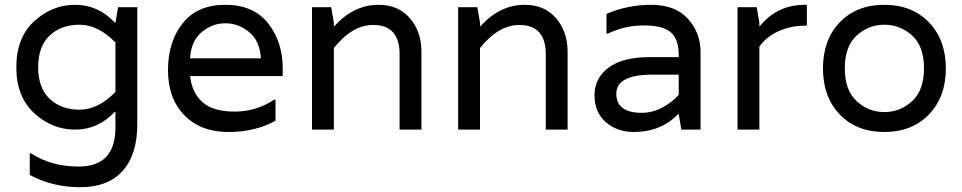

<svg xmlns="http://www.w3.org/2000/svg" viewBox="-20 -540 4009 800"><path d="M472 -510H552V-22Q552 104 491 172Q430 240 314.5 240Q199 240 104 189V99H109Q194 154 308 154Q461 154 461 -9V-74H458Q389 0 293 0Q197 0 122.5 -68.5Q48 -137 48 -260Q48 -383 122.5 -451.5Q197 -520 293 -520Q389 -520 458 -446H461ZM461 -157V-363Q389 -437 311.5 -437Q234 -437 186.5 -391.5Q139 -346 139 -260Q139 -174 186.5 -128.5Q234 -83 311.5 -83Q389 -83 461 -157Z M1158 -255V-223H772Q780 -153 824 -114Q868 -75 957.5 -75Q1047 -75 1123 -125H1128V-37Q1044 10 930.5 10Q817 10 748.5 -59.5Q680 -129 680 -247.5Q680 -366 741 -443Q802 -520 919 -520Q1036 -520 1097 -443Q1158 -366 1158 -255ZM772 -297H1067Q1063 -369 1018.5 -406Q974 -443 919 -443Q864 -443 820 -406Q776 -369 772 -297Z M1557 -520Q1640 -520 1688 -464Q1736 -408 1736 -324V0H1645V-314Q1645 -436 1535 -436Q1448 -436 1371 -340V0H1280V-510H1360L1371 -446V-431H1373Q1454 -520 1557 -520Z M2166 -520Q2249 -520 2297 -464Q2345 -408 2345 -324V0H2254V-314Q2254 -436 2144 -436Q2057 -436 1980 -340V0H1889V-510H1969L1980 -446V-431H1982Q2063 -520 2166 -520Z M2507 -482Q2594 -520 2693.5 -520Q2793 -520 2846 -462Q2899 -404 2899 -323V0H2819L2808 -64H2805Q2733 10 2620 10Q2552 10 2504.5 -31Q2457 -72 2457 -143Q2457 -214 2515.5 -258Q2574 -302 2687 -302H2808V-310Q2808 -376 2775.5 -405Q2743 -434 2663 -434Q2583 -434 2513 -400H2507ZM2808 -145V-229H2699Q2548 -229 2548 -149.5Q2548 -70 2654 -70Q2698 -70 2739 -91.5Q2780 -113 2808 -145Z M3334 -520H3342V-433H3334Q3275 -433 3224 -410Q3173 -387 3144 -346V0H3053V-510H3133L3144 -446V-431H3146Q3218 -520 3334 -520Z M3409 -255Q3409 -374 3479 -447Q3549 -520 3664.5 -520Q3780 -520 3850.5 -447Q3921 -374 3921 -255Q3921 -136 3850.5 -63Q3780 10 3664.5 10Q3549 10 3479 -63Q3409 -136 3409 -255ZM3549.5 -118.5Q3599 -73 3665 -73Q3731 -73 3780.5 -118.5Q3830 -164 3830 -255.5Q3830 -347 3780.5 -392Q3731 -437 3665 -437Q3599 -437 3549.5 -392Q3500 -347 3500 -255.5Q3500 -164 3549.5 -118.5Z"/></svg>

Font: Varela
Style: Regular
Weight: 400
Designer: Joe Prince
Foundry: Joe Prince
Version: Version 1.000